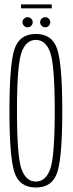

<svg xmlns="http://www.w3.org/2000/svg" viewBox="-20 -830 324 854"><path d="M139.5 4Q66 4 44 -64.2Q22 -132.5 22 -337.5Q22 -541.5 44 -610.2Q66 -679 139.5 -679Q213 -679 235 -610Q257 -541 257 -337.5Q257 -132.5 235 -64.2Q213 4 139.5 4ZM139.5 -22.5Q184 -22.5 203.8 -79.2Q223.5 -136 223.5 -337.5Q223.5 -538 203.8 -595.2Q184 -652.5 139.5 -652.5Q95 -652.5 75.2 -595.2Q55.5 -538 55.5 -337.5Q55.5 -136 75.2 -79.2Q95 -22.5 139.5 -22.5ZM181 -708.5Q172 -708.5 165.2 -715.2Q158.5 -722 158.5 -731Q158.5 -740.5 165.2 -747Q172 -753.5 181 -753.5Q190.5 -753.5 197 -747Q203.5 -740.5 203.5 -731Q203.5 -722 197 -715.2Q190.5 -708.5 181 -708.5ZM103 -708.5Q93.5 -708.5 86.8 -715.2Q80 -722 80 -731Q80 -740.5 86.8 -747Q93.5 -753.5 103 -753.5Q112 -753.5 118.8 -747Q125.5 -740.5 125.5 -731Q125.5 -722 118.8 -715.2Q112 -708.5 103 -708.5ZM73.5 -793V-810.5H210V-793Z"/></svg>

Font: Anybody Condensed ExtraLight
Style: Regular
Weight: 200
Width: 3
Designer: Tyler Finck
Foundry: Etcetera Type Company
Version: Version 1.010; ttfautohint (v1.8.3) -l 8 -r 50 -G 200 -x 14 